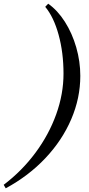

<svg xmlns="http://www.w3.org/2000/svg" viewBox="-131 -785 480 1040"><path d="M130 -765Q181 -729 220.5 -667Q260 -605 282 -528.5Q304 -452 304 -374Q304 -254 255 -139.5Q206 -25 115 71.5Q24 168 -100 235L-111 216Q-12 141 61 42.5Q134 -56 173.5 -166Q213 -276 213 -386Q213 -500 186.5 -596.5Q160 -693 114 -748Z"/></svg>

Font: Platypi
Style: Italic
Weight: 400
Italic angle: -13°
Designer: David Sargent
Foundry: Bolt Cutter Type
Version: Version 1.200; ttfautohint (v1.8.4.7-5d5b)